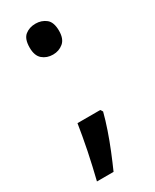

<svg xmlns="http://www.w3.org/2000/svg" viewBox="-179 -602 632 781"><g transform="rotate(-30 136.5 -211.5)"><path d="M195 -105Q186 -70 172 -29Q158 12 141.5 52.5Q125 93 109 129H31Q38 100 45.5 68Q53 36 59.5 3.5Q66 -29 71.5 -59.5Q77 -90 81 -116H188ZM66 -479Q66 -520 86 -536Q106 -552 135 -552Q163 -552 183.5 -536Q204 -520 204 -479Q204 -441 183.5 -424Q163 -407 135 -407Q106 -407 86 -424Q66 -441 66 -479Z"/></g></svg>

Font: Noto Sans Thai Medium
Style: Regular
Weight: 500
Designer: Monotype Design Team
Foundry: Monotype Imaging Inc.
Version: Version 2.001